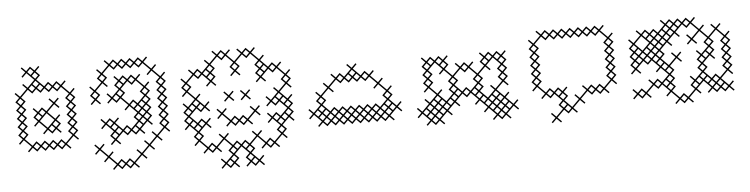

<svg xmlns="http://www.w3.org/2000/svg" viewBox="-38 -519 3219 824"><g transform="rotate(-5 1571.5 -106.5)"><path d="M290 -35.7 272.1 -53.6 290 -71.4 272.1 -89.3 290 -107.1 272.1 -125 290 -142.9 272.1 -160.7 290 -178.6 272.1 -196.4 290 -214.3 272.1 -232.1 290 -250 285.7 -254.3 267.9 -236.4 236.4 -267.9 254.3 -285.7 250 -290 232.1 -272.1 214.3 -290 196.4 -272.1 178.6 -290 160.7 -272.1 129.3 -303.6 147.1 -321.4 129.3 -339.3 147.1 -357.1 142.9 -361.4 125 -343.6 107.1 -361.4 89.3 -343.6 71.4 -361.4 67.1 -357.1 85 -339.3 67.1 -321.4 71.4 -317.1 89.3 -335 120.7 -303.6 89.3 -272.1 71.4 -290 67.1 -285.7 85 -267.9 53.6 -236.4 35.7 -254.3 31.4 -250 49.3 -232.1 31.4 -214.3 49.3 -196.4 31.4 -178.6 49.3 -160.7 31.4 -142.9 49.3 -125 31.4 -107.1 49.3 -89.3 31.4 -71.4 49.3 -53.6 31.4 -35.7 35.7 -31.4 53.6 -49.3 85 -17.9 67.1 0 71.4 4.3 89.3 -13.6 107.1 4.3 125 -13.6 142.9 4.3 160.7 -13.6 178.6 4.3 196.4 -13.6 214.3 4.3 232.1 -13.6 250 4.3 254.3 0 236.4 -17.9 267.9 -49.3 285.7 -31.4ZM245.7 -71.4 263.6 -53.6 232.1 -22.1 214.3 -40 196.4 -22.1 178.6 -40 160.7 -22.1 142.9 -40 125 -22.1 107.1 -40 89.3 -22.1 57.9 -53.6 75.7 -71.4 57.9 -89.3 75.7 -107.1 57.9 -125 75.7 -142.9 57.9 -160.7 75.7 -178.6 57.9 -196.4 75.7 -214.3 57.9 -232.1 89.3 -263.6 107.1 -245.7 125 -263.6 142.9 -245.7 160.7 -263.6 178.6 -245.7 196.4 -263.6 214.3 -245.7 232.1 -263.6 263.6 -232.1 245.7 -214.3 263.6 -196.4 245.7 -178.6 263.6 -160.7 245.7 -142.9 263.6 -125 245.7 -107.1 263.6 -89.3ZM160.7 -93.6 129.3 -125 160.7 -156.4 192.1 -125ZM107.1 -102.9 125 -120.7 156.4 -89.3 138.6 -71.4 142.9 -67.1 160.7 -85 178.6 -67.1 196.4 -85 214.3 -67.1 218.6 -71.4 200.7 -89.3 218.6 -107.1 200.7 -125 218.6 -142.9 214.3 -147.1 196.4 -129.3 165 -160.7 196.4 -192.1 214.3 -174.3 218.6 -178.6 200.7 -196.4 218.6 -214.3 214.3 -218.6 196.4 -200.7 178.6 -218.6 174.3 -214.3 192.1 -196.4 160.7 -165 142.9 -182.9 125 -165 107.1 -182.9 102.9 -178.6 120.7 -160.7 102.9 -142.9 120.7 -125 102.9 -107.1ZM178.6 -102.9 192.1 -89.3 178.6 -75.7 165 -89.3ZM107.1 -281.4 120.7 -267.9 107.1 -254.3 93.6 -267.9ZM111.4 -321.4 125 -335 138.6 -321.4 125 -307.9ZM40 -71.4 53.6 -85 67.1 -71.4 53.6 -57.9ZM40 -107.1 53.6 -120.7 67.1 -107.1 53.6 -93.6ZM40 -142.9 53.6 -156.4 67.1 -142.9 53.6 -129.3ZM40 -178.6 53.6 -192.1 67.1 -178.6 53.6 -165ZM40 -214.3 53.6 -227.9 67.1 -214.3 53.6 -200.7ZM93.6 -17.9 107.1 -31.4 120.7 -17.9 107.1 -4.3ZM93.6 -339.3 107.1 -352.9 120.7 -339.3 107.1 -325.7ZM111.4 -142.9 125 -156.4 138.6 -142.9 125 -129.3ZM111.4 -285.7 125 -299.3 138.6 -285.7 125 -272.1ZM129.3 -17.9 142.9 -31.4 156.4 -17.9 142.9 -4.3ZM129.3 -160.7 142.9 -174.3 156.4 -160.7 142.9 -147.1ZM129.3 -267.9 142.9 -281.4 156.4 -267.9 142.9 -254.3ZM165 -17.9 178.6 -31.4 192.1 -17.9 178.6 -4.3ZM165 -267.9 178.6 -281.4 192.1 -267.9 178.6 -254.3ZM182.9 -107.1 196.4 -120.7 210 -107.1 196.4 -93.6ZM200.7 -17.9 214.3 -31.4 227.9 -17.9 214.3 -4.3ZM200.7 -267.9 214.3 -281.4 227.9 -267.9 214.3 -254.3ZM254.3 -71.4 267.9 -85 281.4 -71.4 267.9 -57.9ZM254.3 -107.1 267.9 -120.7 281.4 -107.1 267.9 -93.6ZM254.3 -142.9 267.9 -156.4 281.4 -142.9 267.9 -129.3ZM254.3 -178.6 267.9 -192.1 281.4 -178.6 267.9 -165ZM254.3 -214.3 267.9 -227.9 281.4 -214.3 267.9 -200.7Z M410.7 49.3 379.3 17.9 397.1 0 392.9 -4.3 375 13.6 357.1 -4.3 352.9 0 370.7 17.9 352.9 35.7 357.1 40 375 22.1 406.4 53.6 388.6 71.4 392.9 75.7 410.7 57.9 442.1 89.3 424.3 107.1 428.6 111.4 446.4 93.6 464.3 111.4 482.1 93.6 500 111.4 517.9 93.6 535.7 111.4 540 107.1 522.1 89.3 553.6 57.9 571.4 75.7 575.7 71.4 557.9 53.6 589.3 22.1 607.1 40 611.4 35.7 593.6 17.9 625 -13.6 642.9 4.3 647.1 0 629.3 -17.9 660.7 -49.3 678.6 -31.4 682.9 -35.7 665 -53.6 682.9 -71.4 665 -89.3 682.9 -107.1 665 -125 682.9 -142.9 665 -160.7 682.9 -178.6 665 -196.4 682.9 -214.3 665 -232.1 682.9 -250 665 -267.9 682.9 -285.7 678.6 -290 660.7 -272.1 629.3 -303.6 647.1 -321.4 642.9 -325.7 625 -307.9 593.6 -339.3 611.4 -357.1 607.1 -361.4 589.3 -343.6 571.4 -361.4 553.6 -343.6 535.7 -361.4 517.9 -343.6 500 -361.4 482.1 -343.6 464.3 -361.4 446.4 -343.6 428.6 -361.4 424.3 -357.1 442.1 -339.3 410.7 -307.9 392.9 -325.7 388.6 -321.4 406.4 -303.6 388.6 -285.7 406.4 -267.9 375 -236.4 357.1 -254.3 352.9 -250 370.7 -232.1 352.9 -214.3 370.7 -196.4 352.9 -178.6 357.1 -174.3 375 -192.1 392.9 -174.3 397.1 -178.6 379.3 -196.4 397.1 -214.3 379.3 -232.1 410.7 -263.6 428.6 -245.7 432.9 -250 415 -267.9 432.9 -285.7 415 -303.6 446.4 -335 464.3 -317.1 482.1 -335 500 -317.1 517.9 -335 535.7 -317.1 553.6 -335 571.4 -317.1 589.3 -335 620.7 -303.6 602.9 -285.7 607.1 -281.4 625 -299.3 656.4 -267.9 638.6 -250 656.4 -232.1 638.6 -214.3 656.4 -196.4 638.6 -178.6 656.4 -160.7 638.6 -142.9 656.4 -125 638.6 -107.1 656.4 -89.3 638.6 -71.4 656.4 -53.6 625 -22.1 607.1 -40 602.9 -35.7 620.7 -17.9 589.3 13.6 571.4 -4.3 567.1 0 585 17.9 553.6 49.3 535.7 31.4 531.4 35.7 549.3 53.6 517.9 85 500 67.1 482.1 85 464.3 67.1 446.4 85 415 53.6 432.9 35.7 428.6 31.4ZM432.9 -71.4 446.4 -85 460 -71.4 446.4 -57.9ZM392.9 -67.1 410.7 -85 442.1 -53.6 424.3 -35.7 442.1 -17.9 424.3 0 428.6 4.3 446.4 -13.6 464.3 4.3 468.6 0 450.7 -17.9 482.1 -49.3 500 -31.4 517.9 -49.3 535.7 -31.4 553.6 -49.3 571.4 -31.4 575.7 -35.7 557.9 -53.6 589.3 -85 607.1 -67.1 611.4 -71.4 593.6 -89.3 611.4 -107.1 593.6 -125 611.4 -142.9 593.6 -160.7 611.4 -178.6 593.6 -196.4 611.4 -214.3 593.6 -232.1 611.4 -250 607.1 -254.3 589.3 -236.4 557.9 -267.9 575.7 -285.7 571.4 -290 553.6 -272.1 535.7 -290 517.9 -272.1 500 -290 482.1 -272.1 464.3 -290 460 -285.7 477.9 -267.9 460 -250 477.9 -232.1 446.4 -200.7 428.6 -218.6 424.3 -214.3 442.1 -196.4 424.3 -178.6 428.6 -174.3 446.4 -192.1 464.3 -174.3 482.1 -192.1 513.6 -160.7 495.7 -142.9 500 -138.6 517.9 -156.4 549.3 -125 531.4 -107.1 549.3 -89.3 517.9 -57.9 500 -75.7 482.1 -57.9 450.7 -89.3 468.6 -107.1 464.3 -111.4 446.4 -93.6 428.6 -111.4 410.7 -93.6 392.9 -111.4 388.6 -107.1 406.4 -89.3 388.6 -71.4ZM535.7 -67.1 549.3 -53.6 535.7 -40 522.1 -53.6ZM575.7 -107.1 589.3 -120.7 602.9 -107.1 589.3 -93.6ZM575.7 -142.9 589.3 -156.4 602.9 -142.9 589.3 -129.3ZM540 -142.9 553.6 -156.4 567.1 -142.9 553.6 -129.3ZM517.9 -165 486.4 -196.4 504.3 -214.3 486.4 -232.1 517.9 -263.6 535.7 -245.7 553.6 -263.6 585 -232.1 567.1 -214.3 585 -196.4 553.6 -165 535.7 -182.9ZM464.3 -210 477.9 -196.4 464.3 -182.9 450.7 -196.4ZM571.4 -174.3 585 -160.7 571.4 -147.1 557.9 -160.7ZM571.4 -138.6 585 -125 571.4 -111.4 557.9 -125ZM571.4 -102.9 585 -89.3 571.4 -75.7 557.9 -89.3ZM361.4 -214.3 375 -227.9 388.6 -214.3 375 -200.7ZM397.1 -285.7 410.7 -299.3 424.3 -285.7 410.7 -272.1ZM415 -89.3 428.6 -102.9 442.1 -89.3 428.6 -75.7ZM432.9 -35.7 446.4 -49.3 460 -35.7 446.4 -22.1ZM450.7 89.3 464.3 75.7 477.9 89.3 464.3 102.9ZM450.7 -53.6 464.3 -67.1 477.9 -53.6 464.3 -40ZM450.7 -339.3 464.3 -352.9 477.9 -339.3 464.3 -325.7ZM468.6 -214.3 482.1 -227.9 495.7 -214.3 482.1 -200.7ZM468.6 -250 482.1 -263.6 495.7 -250 482.1 -236.4ZM486.4 89.3 500 75.7 513.6 89.3 500 102.9ZM486.4 -53.6 500 -67.1 513.6 -53.6 500 -40ZM486.4 -267.9 500 -281.4 513.6 -267.9 500 -254.3ZM486.4 -339.3 500 -352.9 513.6 -339.3 500 -325.7ZM522.1 -160.7 535.7 -174.3 549.3 -160.7 535.7 -147.1ZM522.1 -267.9 535.7 -281.4 549.3 -267.9 535.7 -254.3ZM522.1 -339.3 535.7 -352.9 549.3 -339.3 535.7 -325.7ZM540 -71.4 553.6 -85 567.1 -71.4 553.6 -57.9ZM540 -107.1 553.6 -120.7 567.1 -107.1 553.6 -93.6ZM557.9 -339.3 571.4 -352.9 585 -339.3 571.4 -325.7ZM575.7 -178.6 589.3 -192.1 602.9 -178.6 589.3 -165ZM575.7 -214.3 589.3 -227.9 602.9 -214.3 589.3 -200.7ZM647.1 -71.4 660.7 -85 674.3 -71.4 660.7 -57.9ZM647.1 -107.1 660.7 -120.7 674.3 -107.1 660.7 -93.6ZM647.1 -142.9 660.7 -156.4 674.3 -142.9 660.7 -129.3ZM647.1 -178.6 660.7 -192.1 674.3 -178.6 660.7 -165ZM647.1 -214.3 660.7 -227.9 674.3 -214.3 660.7 -200.7ZM647.1 -250 660.7 -263.6 674.3 -250 660.7 -236.4Z M946.4 49.3 915 17.9 932.9 0 928.6 -4.3 910.7 13.6 892.9 -4.3 888.6 0 906.4 17.9 875 49.3 857.1 31.4 839.3 49.3 807.9 17.9 825.7 0 807.9 -17.9 839.3 -49.3 857.1 -31.4 861.4 -35.7 843.6 -53.6 861.4 -71.4 857.1 -75.7 839.3 -57.9 821.4 -75.7 803.6 -57.9 772.1 -89.3 803.6 -120.7 821.4 -102.9 839.3 -120.7 857.1 -102.9 861.4 -107.1 843.6 -125 861.4 -142.9 857.1 -147.1 839.3 -129.3 807.9 -160.7 825.7 -178.6 821.4 -182.9 803.6 -165 772.1 -196.4 790 -214.3 772.1 -232.1 803.6 -263.6 821.4 -245.7 839.3 -263.6 870.7 -232.1 852.9 -214.3 857.1 -210 875 -227.9 892.9 -210 897.1 -214.3 879.3 -232.1 897.1 -250 879.3 -267.9 897.1 -285.7 879.3 -303.6 910.7 -335 928.6 -317.1 946.4 -335 977.9 -303.6 960 -285.7 977.9 -267.9 960 -250 964.3 -245.7 982.1 -263.6 1000 -245.7 1004.3 -250 986.4 -267.9 1004.3 -285.7 986.4 -303.6 1017.9 -335 1035.7 -317.1 1053.6 -335 1085 -303.6 1067.1 -285.7 1085 -267.9 1067.1 -250 1085 -232.1 1067.1 -214.3 1071.4 -210 1089.3 -227.9 1107.1 -210 1111.4 -214.3 1093.6 -232.1 1125 -263.6 1142.9 -245.7 1160.7 -263.6 1192.1 -232.1 1174.3 -214.3 1192.1 -196.4 1160.7 -165 1142.9 -182.9 1138.6 -178.6 1156.4 -160.7 1125 -129.3 1107.1 -147.1 1102.9 -142.9 1120.7 -125 1102.9 -107.1 1107.1 -102.9 1125 -120.7 1142.9 -102.9 1160.7 -120.7 1192.1 -89.3 1160.7 -57.9 1142.9 -75.7 1125 -57.9 1107.1 -75.7 1102.9 -71.4 1120.7 -53.6 1102.9 -35.7 1107.1 -31.4 1125 -49.3 1156.4 -17.9 1138.6 0 1156.4 17.9 1125 49.3 1107.1 31.4 1089.3 49.3 1057.9 17.9 1075.7 0 1071.4 -4.3 1053.6 13.6 1035.7 -4.3 1031.4 0 1049.3 17.9 1017.9 49.3 1000 31.4 982.1 49.3 964.3 31.4ZM879.3 53.6 910.7 22.1 942.1 53.6 924.3 71.4 942.1 89.3 910.7 120.7 892.9 102.9 888.6 107.1 906.4 125 888.6 142.9 892.9 147.1 910.7 129.3 928.6 147.1 946.4 129.3 964.3 147.1 968.6 142.9 950.7 125 968.6 107.1 950.7 89.3 982.1 57.9 1013.6 89.3 995.7 107.1 1013.6 125 995.7 142.9 1000 147.1 1017.9 129.3 1035.7 147.1 1053.6 129.3 1071.4 147.1 1075.7 142.9 1057.9 125 1075.7 107.1 1071.4 102.9 1053.6 120.7 1022.1 89.3 1040 71.4 1022.1 53.6 1053.6 22.1 1085 53.6 1067.1 71.4 1071.4 75.7 1089.3 57.9 1107.1 75.7 1125 57.9 1142.9 75.7 1147.1 71.4 1129.3 53.6 1160.7 22.1 1178.6 40 1182.9 35.7 1165 17.9 1182.9 0 1165 -17.9 1196.4 -49.3 1214.3 -31.4 1218.6 -35.7 1200.7 -53.6 1218.6 -71.4 1200.7 -89.3 1218.6 -107.1 1200.7 -125 1218.6 -142.9 1214.3 -147.1 1196.4 -129.3 1165 -160.7 1196.4 -192.1 1214.3 -174.3 1218.6 -178.6 1200.7 -196.4 1218.6 -214.3 1200.7 -232.1 1218.6 -250 1214.3 -254.3 1196.4 -236.4 1165 -267.9 1182.9 -285.7 1178.6 -290 1160.7 -272.1 1142.9 -290 1125 -272.1 1093.6 -303.6 1111.4 -321.4 1107.1 -325.7 1089.3 -307.9 1057.9 -339.3 1075.7 -357.1 1071.4 -361.4 1053.6 -343.6 1035.7 -361.4 1017.9 -343.6 1000 -361.4 995.7 -357.1 1013.6 -339.3 982.1 -307.9 950.7 -339.3 968.6 -357.1 964.3 -361.4 946.4 -343.6 928.6 -361.4 910.7 -343.6 892.9 -361.4 888.6 -357.1 906.4 -339.3 875 -307.9 857.1 -325.7 852.9 -321.4 870.7 -303.6 839.3 -272.1 821.4 -290 803.6 -272.1 785.7 -290 781.4 -285.7 799.3 -267.9 767.9 -236.4 750 -254.3 745.7 -250 763.6 -232.1 745.7 -214.3 763.6 -196.4 745.7 -178.6 750 -174.3 767.9 -192.1 799.3 -160.7 767.9 -129.3 750 -147.1 745.7 -142.9 763.6 -125 745.7 -107.1 763.6 -89.3 745.7 -71.4 763.6 -53.6 745.7 -35.7 750 -31.4 767.9 -49.3 799.3 -17.9 781.4 0 799.3 17.9 781.4 35.7 785.7 40 803.6 22.1 835 53.6 817.1 71.4 821.4 75.7 839.3 57.9 857.1 75.7 875 57.9 892.9 75.7 897.1 71.4ZM790 -35.7 803.6 -49.3 817.1 -35.7 803.6 -22.1ZM785.7 -138.6 799.3 -125 785.7 -111.4 772.1 -125ZM857.1 -281.4 870.7 -267.9 857.1 -254.3 843.6 -267.9ZM861.4 -250 875 -263.6 888.6 -250 875 -236.4ZM1142.9 -138.6 1156.4 -125 1142.9 -111.4 1129.3 -125ZM1182.9 -107.1 1196.4 -120.7 1210 -107.1 1196.4 -93.6ZM1178.6 -67.1 1192.1 -53.6 1178.6 -40 1165 -53.6ZM1147.1 -35.7 1160.7 -49.3 1174.3 -35.7 1160.7 -22.1ZM1004.3 71.4 1017.9 57.9 1031.4 71.4 1017.9 85ZM928.6 111.4 942.1 125 928.6 138.6 915 125ZM946.4 -57.9 915 -89.3 932.9 -107.1 928.6 -111.4 910.7 -93.6 892.9 -111.4 888.6 -107.1 906.4 -89.3 888.6 -71.4 892.9 -67.1 910.7 -85 942.1 -53.6 924.3 -35.7 928.6 -31.4 946.4 -49.3 964.3 -31.4 982.1 -49.3 1000 -31.4 1017.9 -49.3 1035.7 -31.4 1040 -35.7 1022.1 -53.6 1053.6 -85 1071.4 -67.1 1075.7 -71.4 1057.9 -89.3 1075.7 -107.1 1071.4 -111.4 1053.6 -93.6 1035.7 -111.4 1031.4 -107.1 1049.3 -89.3 1017.9 -57.9 1000 -75.7 982.1 -57.9 964.3 -75.7ZM968.6 -142.9 950.7 -160.7 968.6 -178.6 964.3 -182.9 946.4 -165 928.6 -182.9 924.3 -178.6 942.1 -160.7 924.3 -142.9 928.6 -138.6 946.4 -156.4 964.3 -138.6ZM1040 -142.9 1022.1 -160.7 1040 -178.6 1035.7 -182.9 1017.9 -165 1000 -182.9 995.7 -178.6 1013.6 -160.7 995.7 -142.9 1000 -138.6 1017.9 -156.4 1035.7 -138.6ZM754.3 -71.4 767.9 -85 781.4 -71.4 767.9 -57.9ZM754.3 -107.1 767.9 -120.7 781.4 -107.1 767.9 -93.6ZM754.3 -214.3 767.9 -227.9 781.4 -214.3 767.9 -200.7ZM772.1 -53.6 785.7 -67.1 799.3 -53.6 785.7 -40ZM790 0 803.6 -13.6 817.1 0 803.6 13.6ZM790 -142.9 803.6 -156.4 817.1 -142.9 803.6 -129.3ZM807.9 -53.6 821.4 -67.1 835 -53.6 821.4 -40ZM807.9 -125 821.4 -138.6 835 -125 821.4 -111.4ZM807.9 -267.9 821.4 -281.4 835 -267.9 821.4 -254.3ZM843.6 53.6 857.1 40 870.7 53.6 857.1 67.1ZM861.4 -285.7 875 -299.3 888.6 -285.7 875 -272.1ZM915 -339.3 928.6 -352.9 942.1 -339.3 928.6 -325.7ZM932.9 107.1 946.4 93.6 960 107.1 946.4 120.7ZM932.9 71.4 946.4 57.9 960 71.4 946.4 85ZM950.7 53.6 964.3 40 977.9 53.6 964.3 67.1ZM950.7 -53.6 964.3 -67.1 977.9 -53.6 964.3 -40ZM968.6 -285.7 982.1 -299.3 995.7 -285.7 982.1 -272.1ZM986.4 53.6 1000 40 1013.6 53.6 1000 67.1ZM986.4 -53.6 1000 -67.1 1013.6 -53.6 1000 -40ZM1004.3 107.1 1017.9 93.6 1031.4 107.1 1017.9 120.7ZM1022.1 125 1035.7 111.4 1049.3 125 1035.7 138.6ZM1022.1 -339.3 1035.7 -352.9 1049.3 -339.3 1035.7 -325.7ZM1075.7 -250 1089.3 -263.6 1102.9 -250 1089.3 -236.4ZM1075.7 -285.7 1089.3 -299.3 1102.9 -285.7 1089.3 -272.1ZM1093.6 53.6 1107.1 40 1120.7 53.6 1107.1 67.1ZM1093.6 -267.9 1107.1 -281.4 1120.7 -267.9 1107.1 -254.3ZM1129.3 -53.6 1142.9 -67.1 1156.4 -53.6 1142.9 -40ZM1129.3 -267.9 1142.9 -281.4 1156.4 -267.9 1142.9 -254.3ZM1147.1 0 1160.7 -13.6 1174.3 0 1160.7 13.6ZM1147.1 -142.9 1160.7 -156.4 1174.3 -142.9 1160.7 -129.3ZM1165 -125 1178.6 -138.6 1192.1 -125 1178.6 -111.4ZM1182.9 -71.4 1196.4 -85 1210 -71.4 1196.4 -57.9ZM1182.9 -214.3 1196.4 -227.9 1210 -214.3 1196.4 -200.7Z M1392.9 4.3 1410.7 -13.6 1428.6 4.3 1446.4 -13.6 1464.3 4.3 1482.1 -13.6 1500 4.3 1517.9 -13.6 1535.7 4.3 1553.6 -13.6 1571.4 4.3 1589.3 -13.6 1607.1 4.3 1625 -13.6 1642.9 4.3 1647.1 0 1629.3 -17.9 1660.7 -49.3 1678.6 -31.4 1682.9 -35.7 1665 -53.6 1682.9 -71.4 1678.6 -75.7 1660.7 -57.9 1629.3 -89.3 1647.1 -107.1 1629.3 -125 1647.1 -142.9 1642.9 -147.1 1625 -129.3 1593.6 -160.7 1611.4 -178.6 1607.1 -182.9 1589.3 -165 1557.9 -196.4 1575.7 -214.3 1571.4 -218.6 1553.6 -200.7 1535.7 -218.6 1517.9 -200.7 1486.4 -232.1 1504.3 -250 1500 -254.3 1482.1 -236.4 1464.3 -254.3 1460 -250 1477.9 -232.1 1446.4 -200.7 1428.6 -218.6 1410.7 -200.7 1392.9 -218.6 1388.6 -214.3 1406.4 -196.4 1375 -165 1357.1 -182.9 1352.9 -178.6 1370.7 -160.7 1339.3 -129.3 1321.4 -147.1 1317.1 -142.9 1335 -125 1317.1 -107.1 1335 -89.3 1303.6 -57.9 1285.7 -75.7 1281.4 -71.4 1299.3 -53.6 1281.4 -35.7 1285.7 -31.4 1303.6 -49.3 1335 -17.9 1317.1 0 1321.4 4.3 1339.3 -13.6 1357.1 4.3 1375 -13.6ZM1325.7 -35.7 1339.3 -49.3 1352.9 -35.7 1339.3 -22.1ZM1361.4 -35.7 1375 -49.3 1388.6 -35.7 1375 -22.1ZM1397.1 -35.7 1410.7 -49.3 1424.3 -35.7 1410.7 -22.1ZM1357.1 -31.4 1370.7 -17.9 1357.1 -4.3 1343.6 -17.9ZM1432.9 -35.7 1446.4 -49.3 1460 -35.7 1446.4 -22.1ZM1392.9 -31.4 1406.4 -17.9 1392.9 -4.3 1379.3 -17.9ZM1468.6 -35.7 1482.1 -49.3 1495.7 -35.7 1482.1 -22.1ZM1428.6 -31.4 1442.1 -17.9 1428.6 -4.3 1415 -17.9ZM1504.3 -35.7 1517.9 -49.3 1531.4 -35.7 1517.9 -22.1ZM1464.3 -31.4 1477.9 -17.9 1464.3 -4.3 1450.7 -17.9ZM1540 -35.7 1553.6 -49.3 1567.1 -35.7 1553.6 -22.1ZM1500 -31.4 1513.6 -17.9 1500 -4.3 1486.4 -17.9ZM1575.7 -35.7 1589.3 -49.3 1602.9 -35.7 1589.3 -22.1ZM1535.7 -31.4 1549.3 -17.9 1535.7 -4.3 1522.1 -17.9ZM1611.4 -35.7 1625 -49.3 1638.6 -35.7 1625 -22.1ZM1571.4 -31.4 1585 -17.9 1571.4 -4.3 1557.9 -17.9ZM1607.1 -31.4 1620.7 -17.9 1607.1 -4.3 1593.6 -17.9ZM1375 -57.9 1343.6 -89.3 1361.4 -107.1 1343.6 -125 1375 -156.4 1392.9 -138.6 1397.1 -142.9 1379.3 -160.7 1410.7 -192.1 1428.6 -174.3 1446.4 -192.1 1464.3 -174.3 1482.1 -192.1 1500 -174.3 1517.9 -192.1 1535.7 -174.3 1553.6 -192.1 1585 -160.7 1567.1 -142.9 1571.4 -138.6 1589.3 -156.4 1620.7 -125 1602.9 -107.1 1620.7 -89.3 1589.3 -57.9 1571.4 -75.7 1553.6 -57.9 1535.7 -75.7 1517.9 -57.9 1500 -75.7 1482.1 -57.9 1464.3 -75.7 1446.4 -57.9 1428.6 -75.7 1410.7 -57.9 1392.9 -75.7ZM1321.4 -67.1 1335 -53.6 1321.4 -40 1307.9 -53.6ZM1607.1 -67.1 1620.7 -53.6 1607.1 -40 1593.6 -53.6ZM1464.3 -210 1477.9 -196.4 1464.3 -182.9 1450.7 -196.4ZM1325.7 -71.4 1339.3 -85 1352.9 -71.4 1339.3 -57.9ZM1325.7 -107.1 1339.3 -120.7 1352.9 -107.1 1339.3 -93.6ZM1343.6 -53.6 1357.1 -67.1 1370.7 -53.6 1357.1 -40ZM1379.3 -53.6 1392.9 -67.1 1406.4 -53.6 1392.9 -40ZM1415 -53.6 1428.6 -67.1 1442.1 -53.6 1428.6 -40ZM1415 -196.4 1428.6 -210 1442.1 -196.4 1428.6 -182.9ZM1450.7 -53.6 1464.3 -67.1 1477.9 -53.6 1464.3 -40ZM1468.6 -214.3 1482.1 -227.9 1495.7 -214.3 1482.1 -200.7ZM1486.4 -53.6 1500 -67.1 1513.6 -53.6 1500 -40ZM1486.4 -196.4 1500 -210 1513.6 -196.4 1500 -182.9ZM1522.1 -53.6 1535.7 -67.1 1549.3 -53.6 1535.7 -40ZM1522.1 -196.4 1535.7 -210 1549.3 -196.4 1535.7 -182.9ZM1557.9 -53.6 1571.4 -67.1 1585 -53.6 1571.4 -40ZM1611.4 -71.4 1625 -85 1638.6 -71.4 1625 -57.9ZM1611.4 -107.1 1625 -120.7 1638.6 -107.1 1625 -93.6ZM1629.3 -53.6 1642.9 -67.1 1656.4 -53.6 1642.9 -40Z M1964.3 -174.3 1982.1 -192.1 2013.6 -160.7 1995.7 -142.9 2013.6 -125 1982.1 -93.6 1964.3 -111.4 1946.4 -93.6 1915 -125 1932.9 -142.9 1915 -160.7 1946.4 -192.1ZM2017.9 -165 1986.4 -196.4 2004.3 -214.3 2000 -218.6 1982.1 -200.7 1964.3 -218.6 1946.4 -200.7 1928.6 -218.6 1924.3 -214.3 1942.1 -196.4 1910.7 -165 1879.3 -196.4 1897.1 -214.3 1879.3 -232.1 1897.1 -250 1892.9 -254.3 1875 -236.4 1857.1 -254.3 1839.3 -236.4 1821.4 -254.3 1803.6 -236.4 1785.7 -254.3 1781.4 -250 1799.3 -232.1 1781.4 -214.3 1799.3 -196.4 1781.4 -178.6 1799.3 -160.7 1781.4 -142.9 1799.3 -125 1781.4 -107.1 1785.7 -102.9 1803.6 -120.7 1835 -89.3 1803.6 -57.9 1785.7 -75.7 1781.4 -71.4 1799.3 -53.6 1767.9 -22.1 1750 -40 1745.7 -35.7 1763.6 -17.9 1745.7 0 1750 4.3 1767.9 -13.6 1799.3 17.9 1781.4 35.7 1785.7 40 1803.6 22.1 1821.4 40 1839.3 22.1 1857.1 40 1861.4 35.7 1843.6 17.9 1875 -13.6 1892.9 4.3 1897.1 0 1879.3 -17.9 1910.7 -49.3 1928.6 -31.4 1932.9 -35.7 1915 -53.6 1946.4 -85 1964.3 -67.1 1982.1 -85 2013.6 -53.6 1995.7 -35.7 2000 -31.4 2017.9 -49.3 2049.3 -17.9 2031.4 0 2035.7 4.3 2053.6 -13.6 2085 17.9 2067.1 35.7 2071.4 40 2089.3 22.1 2107.1 40 2125 22.1 2142.9 40 2147.1 35.7 2129.3 17.9 2160.7 -13.6 2178.6 4.3 2182.9 0 2165 -17.9 2182.9 -35.7 2178.6 -40 2160.7 -22.1 2129.3 -53.6 2147.1 -71.4 2142.9 -75.7 2125 -57.9 2093.6 -89.3 2125 -120.7 2142.9 -102.9 2147.1 -107.1 2129.3 -125 2147.1 -142.9 2129.3 -160.7 2147.1 -178.6 2129.3 -196.4 2147.1 -214.3 2129.3 -232.1 2147.1 -250 2142.9 -254.3 2125 -236.4 2107.1 -254.3 2089.3 -236.4 2071.4 -254.3 2053.6 -236.4 2035.7 -254.3 2031.4 -250 2049.3 -232.1 2031.4 -214.3 2049.3 -196.4ZM1888.6 -142.9 1906.4 -125 1888.6 -107.1 1906.4 -89.3 1875 -57.9 1843.6 -89.3 1861.4 -107.1 1857.1 -111.4 1839.3 -93.6 1807.9 -125 1825.7 -142.9 1807.9 -160.7 1825.7 -178.6 1807.9 -196.4 1839.3 -227.9 1870.7 -196.4 1852.9 -178.6 1857.1 -174.3 1875 -192.1 1906.4 -160.7ZM2040 -142.9 2022.1 -160.7 2053.6 -192.1 2071.4 -174.3 2075.7 -178.6 2057.9 -196.4 2089.3 -227.9 2120.7 -196.4 2102.9 -178.6 2120.7 -160.7 2102.9 -142.9 2120.7 -125 2089.3 -93.6 2071.4 -111.4 2067.1 -107.1 2085 -89.3 2053.6 -57.9 2022.1 -89.3 2040 -107.1 2022.1 -125ZM2111.4 -214.3 2125 -227.9 2138.6 -214.3 2125 -200.7ZM2071.4 -67.1 2085 -53.6 2071.4 -40 2057.9 -53.6ZM2107.1 -31.4 2120.7 -17.9 2107.1 -4.3 2093.6 -17.9ZM2075.7 0 2089.3 -13.6 2102.9 0 2089.3 13.6ZM2040 -35.7 2053.6 -49.3 2067.1 -35.7 2053.6 -22.1ZM1861.4 -214.3 1875 -227.9 1888.6 -214.3 1875 -200.7ZM1821.4 -67.1 1835 -53.6 1821.4 -40 1807.9 -53.6ZM1790 0 1803.6 -13.6 1817.1 0 1803.6 13.6ZM1825.7 -35.7 1839.3 -49.3 1852.9 -35.7 1839.3 -22.1ZM1785.7 -31.4 1799.3 -17.9 1785.7 -4.3 1772.1 -17.9ZM2004.3 -71.4 2017.9 -85 2031.4 -71.4 2017.9 -57.9ZM2000 -102.9 2013.6 -89.3 2000 -75.7 1986.4 -89.3ZM1861.4 -35.7 1875 -49.3 1888.6 -35.7 1875 -22.1ZM1821.4 -31.4 1835 -17.9 1821.4 -4.3 1807.9 -17.9ZM1825.7 0 1839.3 -13.6 1852.9 0 1839.3 13.6ZM1821.4 4.3 1835 17.9 1821.4 31.4 1807.9 17.9ZM1857.1 -31.4 1870.7 -17.9 1857.1 -4.3 1843.6 -17.9ZM1892.9 -67.1 1906.4 -53.6 1892.9 -40 1879.3 -53.6ZM2075.7 -35.7 2089.3 -49.3 2102.9 -35.7 2089.3 -22.1ZM2111.4 -35.7 2125 -49.3 2138.6 -35.7 2125 -22.1ZM2071.4 -31.4 2085 -17.9 2071.4 -4.3 2057.9 -17.9ZM2111.4 0 2125 -13.6 2138.6 0 2125 13.6ZM2107.1 4.3 2120.7 17.9 2107.1 31.4 2093.6 17.9ZM1790 -35.7 1803.6 -49.3 1817.1 -35.7 1803.6 -22.1ZM1790 -142.9 1803.6 -156.4 1817.1 -142.9 1803.6 -129.3ZM1790 -178.6 1803.6 -192.1 1817.1 -178.6 1803.6 -165ZM1790 -214.3 1803.6 -227.9 1817.1 -214.3 1803.6 -200.7ZM1807.9 -232.1 1821.4 -245.7 1835 -232.1 1821.4 -218.6ZM1825.7 -71.4 1839.3 -85 1852.9 -71.4 1839.3 -57.9ZM1843.6 -53.6 1857.1 -67.1 1870.7 -53.6 1857.1 -40ZM1843.6 -232.1 1857.1 -245.7 1870.7 -232.1 1857.1 -218.6ZM1897.1 -71.4 1910.7 -85 1924.3 -71.4 1910.7 -57.9ZM1897.1 -107.1 1910.7 -120.7 1924.3 -107.1 1910.7 -93.6ZM1897.1 -142.9 1910.7 -156.4 1924.3 -142.9 1910.7 -129.3ZM1915 -89.3 1928.6 -102.9 1942.1 -89.3 1928.6 -75.7ZM1950.7 -89.3 1964.3 -102.9 1977.9 -89.3 1964.3 -75.7ZM1950.7 -196.4 1964.3 -210 1977.9 -196.4 1964.3 -182.9ZM2004.3 -107.1 2017.9 -120.7 2031.4 -107.1 2017.9 -93.6ZM2004.3 -142.9 2017.9 -156.4 2031.4 -142.9 2017.9 -129.3ZM2022.1 -53.6 2035.7 -67.1 2049.3 -53.6 2035.7 -40ZM2040 -214.3 2053.6 -227.9 2067.1 -214.3 2053.6 -200.7ZM2057.9 -232.1 2071.4 -245.7 2085 -232.1 2071.4 -218.6ZM2075.7 -71.4 2089.3 -85 2102.9 -71.4 2089.3 -57.9ZM2093.6 -53.6 2107.1 -67.1 2120.7 -53.6 2107.1 -40ZM2093.6 -232.1 2107.1 -245.7 2120.7 -232.1 2107.1 -218.6ZM2111.4 -142.9 2125 -156.4 2138.6 -142.9 2125 -129.3ZM2111.4 -178.6 2125 -192.1 2138.6 -178.6 2125 -165ZM2129.3 -17.9 2142.9 -31.4 2156.4 -17.9 2142.9 -4.3Z M2361.4 71.4 2343.6 53.6 2375 22.1 2392.9 40 2410.7 22.1 2428.6 40 2432.9 35.7 2415 17.9 2446.4 -13.6 2464.3 4.3 2468.6 0 2450.7 -17.9 2482.1 -49.3 2500 -31.4 2517.9 -49.3 2535.7 -31.4 2553.6 -49.3 2571.4 -31.4 2575.7 -35.7 2557.9 -53.6 2589.3 -85 2607.1 -67.1 2611.4 -71.4 2593.6 -89.3 2611.4 -107.1 2593.6 -125 2611.4 -142.9 2593.6 -160.7 2611.4 -178.6 2593.6 -196.4 2611.4 -214.3 2593.6 -232.1 2611.4 -250 2593.6 -267.9 2611.4 -285.7 2607.1 -290 2589.3 -272.1 2557.9 -303.6 2575.7 -321.4 2571.4 -325.7 2553.6 -307.9 2535.7 -325.7 2517.9 -307.9 2500 -325.7 2482.1 -307.9 2464.3 -325.7 2446.4 -307.9 2428.6 -325.7 2410.7 -307.9 2392.9 -325.7 2375 -307.9 2357.1 -325.7 2339.3 -307.9 2321.4 -325.7 2303.6 -307.9 2285.7 -325.7 2281.4 -321.4 2299.3 -303.6 2267.9 -272.1 2250 -290 2245.7 -285.7 2263.6 -267.9 2245.7 -250 2263.6 -232.1 2245.7 -214.3 2263.6 -196.4 2245.7 -178.6 2263.6 -160.7 2245.7 -142.9 2263.6 -125 2245.7 -107.1 2263.6 -89.3 2245.7 -71.4 2250 -67.1 2267.9 -85 2299.3 -53.6 2281.4 -35.7 2285.7 -31.4 2303.6 -49.3 2321.4 -31.4 2339.3 -49.3 2370.7 -17.9 2352.9 0 2370.7 17.9 2339.3 49.3 2321.4 31.4 2317.1 35.7 2335 53.6 2317.1 71.4 2321.4 75.7 2339.3 57.9 2357.1 75.7ZM2410.7 13.6 2379.3 -17.9 2397.1 -35.7 2379.3 -53.6 2397.1 -71.4 2392.9 -75.7 2375 -57.9 2357.1 -75.7 2339.3 -57.9 2321.4 -75.7 2303.6 -57.9 2272.1 -89.3 2290 -107.1 2272.1 -125 2290 -142.9 2272.1 -160.7 2290 -178.6 2272.1 -196.4 2290 -214.3 2272.1 -232.1 2290 -250 2272.1 -267.9 2303.6 -299.3 2321.4 -281.4 2339.3 -299.3 2357.1 -281.4 2375 -299.3 2392.9 -281.4 2410.7 -299.3 2428.6 -281.4 2446.4 -299.3 2464.3 -281.4 2482.1 -299.3 2500 -281.4 2517.9 -299.3 2535.7 -281.4 2553.6 -299.3 2585 -267.9 2567.1 -250 2585 -232.1 2567.1 -214.3 2585 -196.4 2567.1 -178.6 2585 -160.7 2567.1 -142.9 2585 -125 2567.1 -107.1 2585 -89.3 2553.6 -57.9 2535.7 -75.7 2517.9 -57.9 2500 -75.7 2482.1 -57.9 2464.3 -75.7 2460 -71.4 2477.9 -53.6 2446.4 -22.1 2428.6 -40 2424.3 -35.7 2442.1 -17.9ZM2361.4 -35.7 2375 -49.3 2388.6 -35.7 2375 -22.1ZM2254.3 -107.1 2267.9 -120.7 2281.4 -107.1 2267.9 -93.6ZM2254.3 -142.9 2267.9 -156.4 2281.4 -142.9 2267.9 -129.3ZM2254.3 -178.6 2267.9 -192.1 2281.4 -178.6 2267.9 -165ZM2254.3 -214.3 2267.9 -227.9 2281.4 -214.3 2267.9 -200.7ZM2254.3 -250 2267.9 -263.6 2281.4 -250 2267.9 -236.4ZM2307.9 -53.6 2321.4 -67.1 2335 -53.6 2321.4 -40ZM2307.9 -303.6 2321.4 -317.1 2335 -303.6 2321.4 -290ZM2343.6 -53.6 2357.1 -67.1 2370.7 -53.6 2357.1 -40ZM2343.6 -303.6 2357.1 -317.1 2370.7 -303.6 2357.1 -290ZM2361.4 0 2375 -13.6 2388.6 0 2375 13.6ZM2379.3 17.9 2392.9 4.3 2406.4 17.9 2392.9 31.4ZM2379.3 -303.6 2392.9 -317.1 2406.4 -303.6 2392.9 -290ZM2415 -303.6 2428.6 -317.1 2442.1 -303.6 2428.6 -290ZM2450.7 -303.6 2464.3 -317.1 2477.9 -303.6 2464.3 -290ZM2486.4 -53.6 2500 -67.1 2513.6 -53.6 2500 -40ZM2486.4 -303.6 2500 -317.1 2513.6 -303.6 2500 -290ZM2522.1 -53.6 2535.7 -67.1 2549.3 -53.6 2535.7 -40ZM2522.1 -303.6 2535.7 -317.1 2549.3 -303.6 2535.7 -290ZM2575.7 -107.1 2589.3 -120.7 2602.9 -107.1 2589.3 -93.6ZM2575.7 -142.9 2589.3 -156.4 2602.9 -142.9 2589.3 -129.3ZM2575.7 -178.6 2589.3 -192.1 2602.9 -178.6 2589.3 -165ZM2575.7 -214.3 2589.3 -227.9 2602.9 -214.3 2589.3 -200.7ZM2575.7 -250 2589.3 -263.6 2602.9 -250 2589.3 -236.4Z M2714.3 4.3 2732.1 -13.6 2750 4.3 2754.3 0 2736.4 -17.9 2767.9 -49.3 2785.7 -31.4 2803.6 -49.3 2835 -17.9 2817.1 0 2821.4 4.3 2839.3 -13.6 2870.7 17.9 2852.9 35.7 2857.1 40 2875 22.1 2892.9 40 2910.7 22.1 2928.6 40 2932.9 35.7 2915 17.9 2946.4 -13.6 2964.3 4.3 2968.6 0 2950.7 -17.9 2982.1 -49.3 3013.6 -17.9 2995.7 0 3000 4.3 3017.9 -13.6 3035.7 4.3 3053.6 -13.6 3071.4 4.3 3089.3 -13.6 3107.1 4.3 3111.4 0 3093.6 -17.9 3111.4 -35.7 3107.1 -40 3089.3 -22.1 3057.9 -53.6 3089.3 -85 3107.1 -67.1 3111.4 -71.4 3093.6 -89.3 3111.4 -107.1 3093.6 -125 3111.4 -142.9 3093.6 -160.7 3111.4 -178.6 3093.6 -196.4 3111.4 -214.3 3093.6 -232.1 3111.4 -250 3107.1 -254.3 3089.3 -236.4 3057.9 -267.9 3075.7 -285.7 3071.4 -290 3053.6 -272.1 3035.7 -290 3031.4 -285.7 3049.3 -267.9 3017.9 -236.4 2986.4 -267.9 3004.3 -285.7 3000 -290 2982.1 -272.1 2950.7 -303.6 2968.6 -321.4 2964.3 -325.7 2946.4 -307.9 2928.6 -325.7 2910.7 -307.9 2892.9 -325.7 2875 -307.9 2857.1 -325.7 2839.3 -307.9 2821.4 -325.7 2817.1 -321.4 2835 -303.6 2803.6 -272.1 2785.7 -290 2767.9 -272.1 2750 -290 2732.1 -272.1 2714.3 -290 2710 -285.7 2727.9 -267.9 2696.4 -236.4 2678.6 -254.3 2674.3 -250 2692.1 -232.1 2674.3 -214.3 2692.1 -196.4 2674.3 -178.6 2692.1 -160.7 2674.3 -142.9 2692.1 -125 2674.3 -107.1 2678.6 -102.9 2696.4 -120.7 2714.3 -102.9 2718.6 -107.1 2700.7 -125 2732.1 -156.4 2750 -138.6 2767.9 -156.4 2799.3 -125 2781.4 -107.1 2785.7 -102.9 2803.6 -120.7 2835 -89.3 2803.6 -57.9 2785.7 -75.7 2767.9 -57.9 2750 -75.7 2745.7 -71.4 2763.6 -53.6 2732.1 -22.1 2714.3 -40 2696.4 -22.1 2678.6 -40 2674.3 -35.7 2692.1 -17.9 2674.3 0 2678.6 4.3 2696.4 -13.6ZM2825.7 -35.7 2839.3 -49.3 2852.9 -35.7 2839.3 -22.1ZM2861.4 -35.7 2843.6 -53.6 2861.4 -71.4 2843.6 -89.3 2861.4 -107.1 2843.6 -125 2875 -156.4 2892.9 -138.6 2897.1 -142.9 2879.3 -160.7 2897.1 -178.6 2892.9 -182.9 2875 -165 2857.1 -182.9 2852.9 -178.6 2870.7 -160.7 2839.3 -129.3 2807.9 -160.7 2825.7 -178.6 2807.9 -196.4 2839.3 -227.9 2857.1 -210 2861.4 -214.3 2843.6 -232.1 2875 -263.6 2892.9 -245.7 2897.1 -250 2879.3 -267.9 2910.7 -299.3 2928.6 -281.4 2946.4 -299.3 2977.9 -267.9 2946.4 -236.4 2928.6 -254.3 2924.3 -250 2942.1 -232.1 2924.3 -214.3 2928.6 -210 2946.4 -227.9 2964.3 -210 2968.6 -214.3 2950.7 -232.1 2982.1 -263.6 3013.6 -232.1 2995.7 -214.3 3013.6 -196.4 2982.1 -165 2964.3 -182.9 2960 -178.6 2977.9 -160.7 2960 -142.9 2977.9 -125 2960 -107.1 2977.9 -89.3 2946.4 -57.9 2928.6 -75.7 2924.3 -71.4 2942.1 -53.6 2924.3 -35.7 2942.1 -17.9 2910.7 13.6 2892.9 -4.3 2875 13.6 2843.6 -17.9ZM3004.3 -35.7 3017.9 -49.3 3031.4 -35.7 3017.9 -22.1ZM3040 -35.7 3053.6 -49.3 3067.1 -35.7 3053.6 -22.1ZM3035.7 -31.4 3049.3 -17.9 3035.7 -4.3 3022.1 -17.9ZM3067.1 -142.9 3085 -125 3067.1 -107.1 3085 -89.3 3053.6 -57.9 3035.7 -75.7 3017.9 -57.9 2986.4 -89.3 3004.3 -107.1 2986.4 -125 3017.9 -156.4 3035.7 -138.6 3040 -142.9 3022.1 -160.7 3040 -178.6 3022.1 -196.4 3040 -214.3 3022.1 -232.1 3053.6 -263.6 3085 -232.1 3067.1 -214.3 3085 -196.4 3067.1 -178.6 3085 -160.7ZM3000 -174.3 3013.6 -160.7 3000 -147.1 2986.4 -160.7ZM2821.4 -67.1 2835 -53.6 2821.4 -40 2807.9 -53.6ZM2825.7 -107.1 2839.3 -120.7 2852.9 -107.1 2839.3 -93.6ZM2790 -142.9 2803.6 -156.4 2817.1 -142.9 2803.6 -129.3ZM2790 -178.6 2803.6 -192.1 2817.1 -178.6 2803.6 -165ZM2750 -174.3 2763.6 -160.7 2750 -147.1 2736.4 -160.7ZM2785.7 -174.3 2799.3 -160.7 2785.7 -147.1 2772.1 -160.7ZM2785.7 -210 2799.3 -196.4 2785.7 -182.9 2772.1 -196.4ZM2790 -214.3 2803.6 -227.9 2817.1 -214.3 2803.6 -200.7ZM2750 -210 2763.6 -196.4 2750 -182.9 2736.4 -196.4ZM2825.7 -250 2839.3 -263.6 2852.9 -250 2839.3 -236.4ZM2785.7 -245.7 2799.3 -232.1 2785.7 -218.6 2772.1 -232.1ZM2821.4 -245.7 2835 -232.1 2821.4 -218.6 2807.9 -232.1ZM2861.4 -285.7 2875 -299.3 2888.6 -285.7 2875 -272.1ZM2821.4 -281.4 2835 -267.9 2821.4 -254.3 2807.9 -267.9ZM2857.1 -281.4 2870.7 -267.9 2857.1 -254.3 2843.6 -267.9ZM2790 -250 2803.6 -263.6 2817.1 -250 2803.6 -236.4ZM2732.1 -263.6 2763.6 -232.1 2732.1 -200.7 2700.7 -232.1ZM2754.3 -250 2767.9 -263.6 2781.4 -250 2767.9 -236.4ZM2718.6 -178.6 2732.1 -192.1 2745.7 -178.6 2732.1 -165ZM2754.3 -178.6 2767.9 -192.1 2781.4 -178.6 2767.9 -165ZM2714.3 -174.3 2727.9 -160.7 2714.3 -147.1 2700.7 -160.7ZM2964.3 -67.1 2977.9 -53.6 2964.3 -40 2950.7 -53.6ZM2682.9 -142.9 2696.4 -156.4 2710 -142.9 2696.4 -129.3ZM2682.9 -178.6 2696.4 -192.1 2710 -178.6 2696.4 -165ZM2682.9 -214.3 2696.4 -227.9 2710 -214.3 2696.4 -200.7ZM2700.7 -17.9 2714.3 -31.4 2727.9 -17.9 2714.3 -4.3ZM2700.7 -196.4 2714.3 -210 2727.9 -196.4 2714.3 -182.9ZM2736.4 -267.9 2750 -281.4 2763.6 -267.9 2750 -254.3ZM2754.3 -214.3 2767.9 -227.9 2781.4 -214.3 2767.9 -200.7ZM2772.1 -53.6 2785.7 -67.1 2799.3 -53.6 2785.7 -40ZM2772.1 -267.9 2785.7 -281.4 2799.3 -267.9 2785.7 -254.3ZM2807.9 -125 2821.4 -138.6 2835 -125 2821.4 -111.4ZM2825.7 -71.4 2839.3 -85 2852.9 -71.4 2839.3 -57.9ZM2825.7 -285.7 2839.3 -299.3 2852.9 -285.7 2839.3 -272.1ZM2843.6 -303.6 2857.1 -317.1 2870.7 -303.6 2857.1 -290ZM2879.3 17.9 2892.9 4.3 2906.4 17.9 2892.9 31.4ZM2879.3 -303.6 2892.9 -317.1 2906.4 -303.6 2892.9 -290ZM2915 -303.6 2928.6 -317.1 2942.1 -303.6 2928.6 -290ZM2932.9 -35.7 2946.4 -49.3 2960 -35.7 2946.4 -22.1ZM2968.6 -71.4 2982.1 -85 2995.7 -71.4 2982.1 -57.9ZM2968.6 -107.1 2982.1 -120.7 2995.7 -107.1 2982.1 -93.6ZM2968.6 -142.9 2982.1 -156.4 2995.7 -142.9 2982.1 -129.3ZM2986.4 -53.6 3000 -67.1 3013.6 -53.6 3000 -40ZM3004.3 -178.6 3017.9 -192.1 3031.4 -178.6 3017.9 -165ZM3004.3 -214.3 3017.9 -227.9 3031.4 -214.3 3017.9 -200.7ZM3022.1 -53.6 3035.7 -67.1 3049.3 -53.6 3035.7 -40ZM3057.9 -17.9 3071.4 -31.4 3085 -17.9 3071.4 -4.3ZM3075.7 -107.1 3089.3 -120.7 3102.9 -107.1 3089.3 -93.6ZM3075.7 -142.9 3089.3 -156.4 3102.9 -142.9 3089.3 -129.3ZM3075.7 -178.6 3089.3 -192.1 3102.9 -178.6 3089.3 -165ZM3075.7 -214.3 3089.3 -227.9 3102.9 -214.3 3089.3 -200.7Z"/></g></svg>

Font: Gossip Icons Low Cross Stitch
Style: Regular
Weight: 300
Designer: Deborah Khodanovich
Version: Version 1.001;Glyphs 3.3.1 (3343)